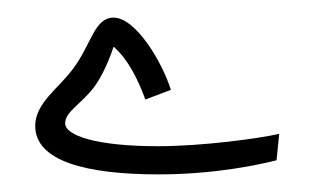

<svg xmlns="http://www.w3.org/2000/svg" viewBox="-20 -192 357 218"><path d="M160 6C224 6 274 -5 294 -10L297 -40C275 -35 211 -26 159 -26C90 -26 54 -38 54 -52C54 -65 71 -73 86 -92C96 -105 104 -124 109 -139C126 -124 137 -101 145 -79L174 -90C164 -122 134 -172 109 -172C87 -172 84 -142 63 -114C46 -91 20 -75 20 -49C20 -9 78 6 160 6Z"/></svg>

Font: Noto Sans Arabic ExtCond Light
Style: Regular
Weight: 300
Width: 2
Designer: Monotype Design Team, Nadine Chahine, Nizar Qandah and Khaled Hosny
Foundry: Monotype Imaging Inc.
Version: Version 2.012